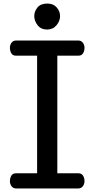

<svg xmlns="http://www.w3.org/2000/svg" viewBox="-20 -1066 532 1086"><path d="M36.1 0ZM36.1 -41Q36.1 -59.1 44.2 -72.5Q52.2 -85.9 70.8 -85.9H189.9V-751H70.8Q52.2 -751 44.2 -764.4Q36.1 -777.8 36.1 -795.9Q36.1 -812 45.4 -824.5Q54.7 -836.9 71.8 -836.9H421.9Q439 -836.9 448.5 -824.5Q458 -812 458 -795.9Q458 -777.8 449.7 -764.4Q441.4 -751 422.9 -751H304.2V-85.9H422.9Q441.4 -85.9 449.7 -72.5Q458 -59.1 458 -41Q458 -24.9 448.5 -12.5Q439 0 421.9 0H71.8Q54.7 0 45.4 -12.5Q36.1 -24.9 36.1 -41ZM319.8 -975.1Q319.8 -947.3 299.6 -923.1Q279.3 -898.9 247.1 -898.9Q211.9 -898.9 192.9 -923.1Q173.8 -947.3 173.8 -975.1Q173.8 -1001.5 191.9 -1023.7Q210 -1045.9 248 -1045.9Q281.7 -1045.9 300.8 -1023.9Q319.8 -1002 319.8 -975.1Z"/></svg>

Font: Cutive
Style: Regular
Weight: 400
Designer: Vernon Adams
Version: Version 1.002